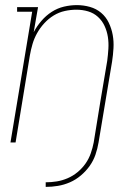

<svg xmlns="http://www.w3.org/2000/svg" viewBox="-20 -558 540 752"><path d="M159 174V156Q181 156 202.5 152.5Q224 149 245 140Q266 131 284 116Q302 101 315 82.5Q328 64 335.5 42.5Q343 21 347 0Q360 -80 373 -160Q386 -240 400 -320Q403 -343 404.5 -367Q406 -391 402.5 -413.5Q399 -436 389.5 -456.5Q380 -477 363.5 -492Q347 -507 325 -513.5Q303 -520 279 -520Q257 -520 234 -515Q211 -510 190.5 -497.5Q170 -485 153.5 -467Q137 -449 125.5 -428.5Q114 -408 107.5 -386Q101 -364 97 -341L41 0H21L106 -512H47V-530H129L112 -432Q124 -455 142 -476Q160 -497 182.5 -511.5Q205 -526 230.5 -532Q256 -538 281 -538Q307 -538 332 -531Q357 -524 376 -508Q395 -492 406 -469Q417 -446 421.5 -421Q426 -396 424.5 -369.5Q423 -343 419 -317L366 0Q362 24 354 47.5Q346 71 331.5 91.5Q317 112 297 129Q277 146 254 156Q231 166 207 170Q183 174 159 174Z"/></svg>

Font: Iosevka Slab Thin
Style: Italic
Weight: 100
Italic angle: -9°
Monospace: yes
Designer: Belleve Invis
Foundry: Belleve Invis
Version: Version 11.1.1; ttfautohint (v1.8.3)